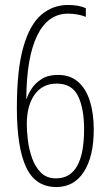

<svg xmlns="http://www.w3.org/2000/svg" viewBox="-20 -741 441 774"><path d="M48 -306Q48 -460 74 -551Q100 -642 146.5 -681.5Q193 -721 254 -721Q297 -721 326 -708V-673Q312 -679 292.5 -682.5Q273 -686 255 -686Q173 -686 130 -598Q87 -510 86 -342H87Q93 -361 107.5 -383.5Q122 -406 148 -422.5Q174 -439 214 -439Q263 -439 295 -411Q327 -383 342.5 -333Q358 -283 358 -219Q358 -111 318.5 -49Q279 13 207 13Q123 13 85.5 -66.5Q48 -146 48 -306ZM206 -22Q319 -22 319 -220Q319 -304 294.5 -354Q270 -404 209 -404Q151 -404 119.5 -359.5Q88 -315 88 -241Q88 -212 92.5 -175Q97 -138 109.5 -103Q122 -68 145 -45Q168 -22 206 -22Z"/></svg>

Font: Noto Sans Khmer UI ExtraCondensed ExtraLight
Style: Regular
Weight: 200
Width: 2
Designer: Danh Hong and the Monotype Design Team
Foundry: Monotype Imaging Inc.
Version: Version 2.002; ttfautohint (v1.8.4.7-5d5b)